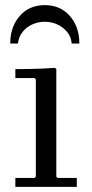

<svg xmlns="http://www.w3.org/2000/svg" viewBox="-20 -730 360 750"><path d="M205 -35H280V0H40V-35H115L120 -40V-420L115 -425H40V-460Q66 -460 91.5 -460.5Q117 -461 143 -462Q169 -463 195 -465L200 -460V-40ZM260 -560Q258 -586 242.5 -605Q227 -624 204 -634.5Q181 -645 155 -645Q129 -645 106 -634.5Q83 -624 68 -605Q53 -586 50 -560H20Q20 -625 57 -667.5Q94 -710 155 -710Q216 -710 253 -667.5Q290 -625 290 -560Z"/></svg>

Font: Brygada 1918
Style: Regular
Weight: 400
Designer: Mateusz Machalski | Borys Kosmynka | Przemek Hoffer
Foundry: NIEPODLEGLA 2018
Version: Version 3.006